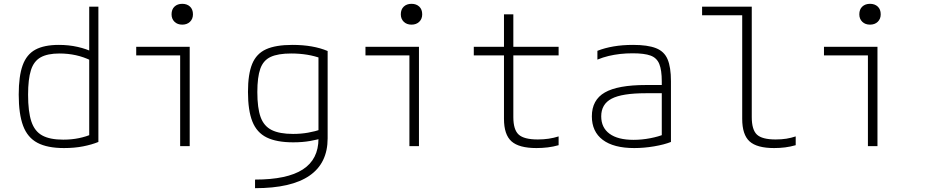

<svg xmlns="http://www.w3.org/2000/svg" viewBox="-20 -765 4840 1005"><path d="M315 10Q228 10 176 -17.5Q124 -45 101 -106.5Q78 -168 78 -270Q78 -366 98.5 -423Q119 -480 165 -505Q211 -530 288 -530Q340 -530 386.5 -519.5Q433 -509 471 -490L457 -448Q418 -467 377 -476Q336 -485 291 -485Q229 -485 193 -465Q157 -445 142 -398Q127 -351 127 -269Q127 -181 144 -129.5Q161 -78 201 -56Q241 -34 311 -34Q355 -34 393.5 -42Q432 -50 463 -64L447 -34V-730H495V-22Q461 -8 415.5 1Q370 10 315 10Z M923 0V-475H693V-520H973V0ZM934 -636Q909 -636 893.5 -651Q878 -666 878 -690Q878 -716 893.5 -730.5Q909 -745 934 -745Q959 -745 974.5 -730.5Q990 -716 990 -690Q990 -666 974.5 -651Q959 -636 934 -636Z M1315 175Q1483 175 1565 122Q1647 69 1647 -39V-489L1665 -458Q1628 -472 1588 -478.5Q1548 -485 1504 -485Q1435 -485 1396.5 -467Q1358 -449 1342.5 -405Q1327 -361 1327 -283Q1327 -200 1344 -152.5Q1361 -105 1402 -84.5Q1443 -64 1514 -64Q1555 -64 1592 -70.5Q1629 -77 1665 -89L1674 -44Q1643 -34 1603 -27Q1563 -20 1515 -20Q1428 -20 1376 -45.5Q1324 -71 1301 -129Q1278 -187 1278 -284Q1278 -377 1300 -430.5Q1322 -484 1372.5 -507Q1423 -530 1511 -530Q1619 -530 1695 -498V-41Q1695 89 1600 154.5Q1505 220 1315 220Z M2123 0V-475H1893V-520H2173V0ZM2134 -636Q2109 -636 2093.5 -651Q2078 -666 2078 -690Q2078 -716 2093.5 -730.5Q2109 -745 2134 -745Q2159 -745 2174.5 -730.5Q2190 -716 2190 -690Q2190 -666 2174.5 -651Q2159 -636 2134 -636Z M2788 10Q2697 10 2657.5 -25Q2618 -60 2618 -143V-475H2460V-520H2618V-690H2667V-520H2904V-475H2667V-152Q2667 -86 2695 -60.5Q2723 -35 2795 -35Q2825 -35 2852 -39Q2879 -43 2904 -51V-5Q2876 3 2847 6.5Q2818 10 2788 10Z M3300 10Q3192 10 3135 -33Q3078 -76 3078 -156Q3078 -242 3146 -281Q3214 -320 3361 -320H3466V-277H3360Q3236 -277 3181.5 -248.5Q3127 -220 3127 -156Q3127 -97 3170.5 -65Q3214 -33 3296 -33Q3339 -33 3383.5 -41.5Q3428 -50 3458 -63L3444 -35V-339Q3444 -398 3431 -430Q3418 -462 3385.5 -474Q3353 -486 3292 -486Q3257 -486 3226 -482.5Q3195 -479 3165.5 -472Q3136 -465 3107 -453V-499Q3145 -514 3191.5 -522Q3238 -530 3294 -530Q3370 -530 3413.5 -513Q3457 -496 3474.5 -454.5Q3492 -413 3492 -340V-22Q3457 -8 3404 1Q3351 10 3300 10Z M4032 10Q3942 10 3903.5 -25Q3865 -60 3865 -143V-685H3655V-730H3915V-152Q3915 -86 3942 -60.5Q3969 -35 4040 -35Q4071 -35 4096 -39Q4121 -43 4145 -51V-5Q4117 3 4089.5 6.5Q4062 10 4032 10Z M4523 0V-475H4293V-520H4573V0ZM4534 -636Q4509 -636 4493.5 -651Q4478 -666 4478 -690Q4478 -716 4493.5 -730.5Q4509 -745 4534 -745Q4559 -745 4574.5 -730.5Q4590 -716 4590 -690Q4590 -666 4574.5 -651Q4559 -636 4534 -636Z"/></svg>

Font: M PLUS Code Latin Expanded Light
Style: Regular
Weight: 300
Width: 7
Designer: Coji Morishita
Foundry: UNDERFOREST DESIGN
Version: Version 1.002; ttfautohint (v1.8.3)